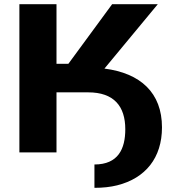

<svg xmlns="http://www.w3.org/2000/svg" viewBox="-20 -731 854 921"><path d="M581 -111C581 -17 547 58 433 58V170C474 170 510 166 542 158C678 124 757 26 757 -120C757 -286 654 -380 481 -402L737 -711H518L308 -425H251V-711H73V0H251V-288H403C527 -288 581 -221 581 -111Z"/></svg>

Font: Asimov
Style: XWid
Weight: 500
Designer: Google
Version: Version 2.000980; 2014